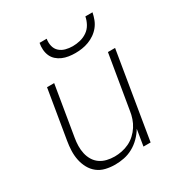

<svg xmlns="http://www.w3.org/2000/svg" viewBox="-174 -867 948 1002"><g transform="rotate(-30 300.0 -366.0)"><path d="M232 8Q203 8 175.5 1.5Q148 -5 127 -21.5Q106 -38 93 -62Q80 -86 74.5 -113Q69 -140 70 -168.5Q71 -197 76 -226L125 -520H168L118 -219Q114 -196 113.5 -172.5Q113 -149 118 -126.5Q123 -104 134.5 -85Q146 -66 164 -53.5Q182 -41 204.5 -35.5Q227 -30 251 -30Q272 -30 294.5 -34.5Q317 -39 338 -49Q359 -59 377 -75.5Q395 -92 407.5 -111.5Q420 -131 427.5 -153Q435 -175 438 -197L492 -520H535L449 0H406L422 -98Q407 -73 386 -52Q365 -31 339.5 -17Q314 -3 286.5 2.5Q259 8 232 8ZM343 -600Q323 -600 303.5 -603Q284 -606 266.5 -613.5Q249 -621 235 -633.5Q221 -646 213.5 -663Q206 -680 204.5 -700Q203 -720 207 -740H250Q246 -718 251 -697Q256 -676 271 -662.5Q286 -649 306.5 -643.5Q327 -638 349 -638Q371 -638 394 -643.5Q417 -649 436.5 -662.5Q456 -676 467.5 -697Q479 -718 483 -740H526Q522 -720 514.5 -700Q507 -680 493.5 -663Q480 -646 462 -633.5Q444 -621 424 -613.5Q404 -606 383.5 -603Q363 -600 343 -600Z"/></g></svg>

Font: Iosevka SS04 XLt Ex
Style: Italic
Weight: 200
Width: 7
Italic angle: -9°
Monospace: yes
Designer: Belleve Invis
Foundry: Belleve Invis
Version: Version 19.0.0; ttfautohint (v1.8.4)